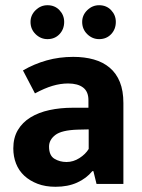

<svg xmlns="http://www.w3.org/2000/svg" viewBox="-20 -705 546 736"><path d="M68 -435Q111 -460 159 -473.5Q207 -487 261 -487Q304 -487 339.5 -477Q375 -467 400.5 -445.5Q426 -424 439.5 -390.5Q453 -357 453 -310V0H350L338 -49H334Q311 -21 275.5 -5Q240 11 193 11Q154 11 124 -0.5Q94 -12 73 -31.5Q52 -51 41.5 -78Q31 -105 31 -136Q31 -177 48.5 -206.5Q66 -236 97 -255Q128 -274 169.5 -283Q211 -292 259 -292H319V-321Q319 -354 298.5 -369.5Q278 -385 241 -385Q212 -385 181.5 -376Q151 -367 114 -347ZM320 -209 277 -208Q216 -206 192 -187.5Q168 -169 168 -143Q168 -109 188.5 -96.5Q209 -84 235 -84Q261 -84 284.5 -99Q308 -114 320 -134ZM97 -621Q97 -647 116.5 -666Q136 -685 162 -685Q190 -685 208 -666Q226 -647 226 -621Q226 -593 208 -574Q190 -555 162 -555Q136 -555 116.5 -574Q97 -593 97 -621ZM295 -621Q295 -647 314.5 -666Q334 -685 360 -685Q388 -685 406 -666Q424 -647 424 -621Q424 -593 406 -574Q388 -555 360 -555Q334 -555 314.5 -574Q295 -593 295 -621Z"/></svg>

Font: Mukta Vaani
Style: Bold
Weight: 700
Designer: Noopur Datye, Girish Dalvi, Yashodeep Gholap, Pallavi Karambelkar
Foundry: Ek Type
Version: Version 2.538;PS 1.000;hotconv 16.6.51;makeotf.lib2.5.65220;